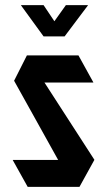

<svg xmlns="http://www.w3.org/2000/svg" viewBox="-20 -729 418 749"><path d="M97 -407 85 -513H286L344 -408V-407ZM223 -76 35 -414 85 -513 348 -106V-105ZM88 0 30 -104V-105H348L290 0ZM150 -587 62 -708V-709H150L223 -600ZM150 -587 237 -709H323V-708L232 -587Z"/></svg>

Font: Foldit Medium
Style: Regular
Weight: 500
Version: Version 1.003